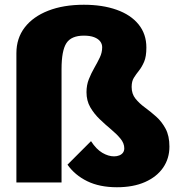

<svg xmlns="http://www.w3.org/2000/svg" viewBox="-20 -768 765 808"><path d="M472 20Q399 20 347 -5.5Q295 -31 264 -75L363 -174Q385 -140 410.5 -125Q436 -110 460 -110Q472 -110 482 -114Q492 -118 497.5 -125.5Q503 -133 503 -144Q503 -165 487 -184.5Q471 -204 447.5 -223.5Q424 -243 400 -266Q376 -289 360 -316.5Q344 -344 344 -380Q344 -410 354 -435Q364 -460 377 -482.5Q390 -505 400 -526Q410 -547 410 -569Q410 -583 401.5 -594Q393 -605 376 -611.5Q359 -618 333 -618Q280 -618 259.5 -586.5Q239 -555 239 -477V0H49V-544Q49 -607 84 -652.5Q119 -698 183 -723Q247 -748 333 -748Q411 -748 470.5 -727Q530 -706 563 -665.5Q596 -625 596 -568Q596 -530 586.5 -508Q577 -486 565 -471Q553 -456 543.5 -441Q534 -426 534 -402Q534 -373 550 -353Q566 -333 590 -315.5Q614 -298 637.5 -277Q661 -256 677 -226Q693 -196 693 -151Q693 -101 666.5 -62.5Q640 -24 590.5 -2Q541 20 472 20Z"/></svg>

Font: Moderustic ExtraBold
Style: Regular
Weight: 800
Designer: Tural Alisoy
Foundry: TAFT Foundry
Version: Version 2.120